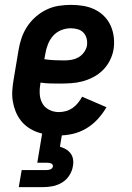

<svg xmlns="http://www.w3.org/2000/svg" viewBox="-20 -548 540 788"><path d="M221 8Q198 8 176 5Q154 2 133.5 -5.5Q113 -13 95.5 -25Q78 -37 65 -54Q52 -71 44 -91Q36 -111 32.5 -132.5Q29 -154 30.5 -177Q32 -200 36 -222L56 -342Q60 -367 68.5 -392Q77 -417 91.5 -439Q106 -461 126.5 -479Q147 -497 171 -508.5Q195 -520 220.5 -524Q246 -528 271 -528Q296 -528 321 -524Q346 -520 368 -509.5Q390 -499 407 -482Q424 -465 434 -443Q444 -421 447 -395.5Q450 -370 446 -345Q442 -322 431 -300Q420 -278 402.5 -260.5Q385 -243 363 -231.5Q341 -220 318 -214Q295 -208 271.5 -206.5Q248 -205 225 -205Q205 -205 185.5 -205.5Q166 -206 146 -209V-207Q142 -185 143 -163.5Q144 -142 153.5 -124.5Q163 -107 181.5 -97.5Q200 -88 221 -88Q236 -88 250.5 -92Q265 -96 277.5 -104.5Q290 -113 300 -125.5Q310 -138 317 -151L417 -108Q402 -82 381 -59Q360 -36 333.5 -20.5Q307 -5 278.5 1.5Q250 8 221 8ZM244 -300Q258 -300 273 -302.5Q288 -305 301.5 -312.5Q315 -320 324.5 -333Q334 -346 337 -361Q339 -376 335.5 -390Q332 -404 322.5 -414Q313 -424 299 -428Q285 -432 270 -432Q250 -432 230.5 -424Q211 -416 197.5 -400.5Q184 -385 176.5 -365.5Q169 -346 166 -327L162 -305Q162 -305 162 -305Q162 -305 162 -305Q182 -302 202.5 -301Q223 -300 244 -300ZM57 220 69 150H169Q173 150 177.5 149.5Q182 149 186 147.5Q190 146 193.5 142.5Q197 139 197 135Q198 131 195.5 127.5Q193 124 189.5 122.5Q186 121 182 120.5Q178 120 174 120H133L153 0H235L226 54Q239 58 250.5 64.5Q262 71 270 82Q278 93 280 107Q282 121 279 135Q276 154 264.5 172Q253 190 235 201Q217 212 197 216Q177 220 157 220Z"/></svg>

Font: Iosevka Gothic
Style: Bold Italic
Weight: 700
Italic angle: -9°
Monospace: yes
Designer: Belleve Invis
Foundry: Belleve Invis
Version: Version 15.5.1; ttfautohint (v1.8.4)